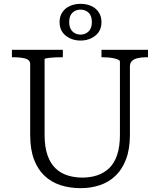

<svg xmlns="http://www.w3.org/2000/svg" viewBox="-20 -969 832 999"><path d="M212 -268Q212 -205 227 -162Q242 -119 268.5 -93.5Q295 -68 331 -56.5Q367 -45 409 -45Q451 -45 486.5 -57Q522 -69 548.5 -94.5Q575 -120 589.5 -163Q604 -206 604 -268V-649Q604 -654 596 -658Q588 -662 575.5 -665Q563 -668 547.5 -669.5Q532 -671 518 -671H508V-710H750V-671H739Q716 -671 696.5 -666.5Q677 -662 666.5 -651.5Q656 -641 656 -624V-268Q656 -194 636 -141Q616 -88 581 -54.5Q546 -21 499.5 -5.5Q453 10 400 10Q343 10 295 -5.5Q247 -21 211.5 -54.5Q176 -88 156.5 -140.5Q137 -193 137 -267V-635Q137 -657 113 -664Q89 -671 53 -671H42V-710H307V-671H298Q284 -671 269 -670.5Q254 -670 241 -668.5Q228 -667 220 -665.5Q212 -664 212 -661ZM340 -854Q340 -822 357 -805.5Q374 -789 399 -789Q424 -789 441 -805.5Q458 -822 458 -854Q458 -887 441 -903Q424 -919 399 -919Q374 -919 357 -903Q340 -887 340 -854ZM508 -854Q508 -809 476 -783.5Q444 -758 399 -758Q354 -758 322 -783.5Q290 -809 290 -854Q290 -884 304.5 -905.5Q319 -927 344 -938Q369 -949 399 -949Q430 -949 454.5 -938Q479 -927 493.5 -905.5Q508 -884 508 -854Z"/></svg>

Font: Roboto Serif 36pt Light
Style: Regular
Weight: 300
Designer: Greg Gazdowicz
Foundry: Commercial Type
Version: Version 1.008